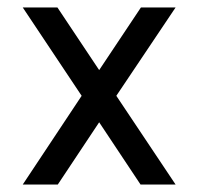

<svg xmlns="http://www.w3.org/2000/svg" viewBox="-20 -495 536 515"><path d="M41 -475 199 -238 41 0H135L246 -167L357 0H451L292 -238L451 -475H358L246 -307L134 -475Z"/></svg>

Font: Mint Spirit
Style: Regular
Weight: 400
Designer: HARENDAL Hirwen
Foundry: Arkandis Digital Foundry.
Version: Version 1.004;FFEdit